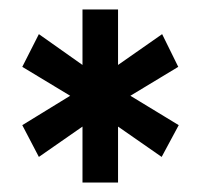

<svg xmlns="http://www.w3.org/2000/svg" viewBox="-20 -766 425 405"><path d="M255 -564 356 -625 322 -694 229 -629V-746H154V-629L62 -694L27 -625L128 -564L27 -502L62 -435L154 -499V-381H229V-499L321 -435L357 -502Z"/></svg>

Font: Mint Spirit No2
Style: Bold
Weight: 700
Designer: HARENDAL Hirwen
Foundry: Arkandis Digital Foundry.
Version: Version 1.004;FFEdit